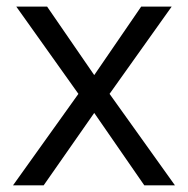

<svg xmlns="http://www.w3.org/2000/svg" viewBox="-20 -555 564 575"><path d="M214.8 -273.9 28.8 -535.2H121.1L262.2 -330.1L402.8 -535.2H494.1L308.1 -273.9L503.9 0H412.1L262.2 -216.8L110.8 0H19Z"/></svg>

Font: Sahel FD
Style: FD
Weight: 400
Foundry: Saber Rastikerdar (saber.rastikerdar@gmail.com)
Version: Version 3.3.1